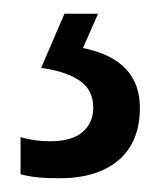

<svg xmlns="http://www.w3.org/2000/svg" viewBox="-20 -20 242 280"><path d="M184 137Q184 187 153 213.5Q122 240 66 240Q30 240 10 234V180Q30 186 53 186Q85 186 100.5 172.5Q116 159 116 137Q116 111 96 97.5Q76 84 40 79L74 0H123L101 50Q184 67 184 137Z"/></svg>

Font: Noto Sans Tamil ExtraCondensed
Style: Regular
Weight: 400
Width: 2
Designer: Jelle Bosma - Monotype Design Team
Foundry: Monotype Imaging Inc.
Version: Version 2.004; ttfautohint (v1.8.4.7-5d5b)